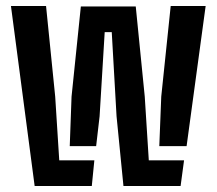

<svg xmlns="http://www.w3.org/2000/svg" viewBox="-20 -620 722 640"><path d="M391.5 0 368.5 -232.5 352.5 -513H329L312 -232.5L300.5 -133H212.5L218.5 -298L249.5 -598.5H432.5L462.5 -298L476 -85.5H593.5L582 0ZM95.5 0 16.5 -600H133.5L164 -298L177.5 -85.5H294.5L286 0ZM511 -133 517.5 -298 549 -600H665.5L602 -133Z"/></svg>

Font: Big Shoulders Stencil Text Thin
Style: Bold
Weight: 700
Version: Version 2.001